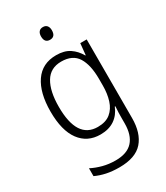

<svg xmlns="http://www.w3.org/2000/svg" viewBox="-234 -894 1008 1165"><g transform="rotate(-30 270.5 -311.0)"><path d="M252 -608Q309 -608 345.5 -583.5Q382 -559 405 -518H408L416 -598H461V-48Q461 58 410 116Q359 174 246 174Q196 174 156 165.5Q116 157 82 141V86Q117 104 158.5 115Q200 126 247 126Q328 126 367 83Q406 40 406 -42V-74Q406 -94 406.5 -115.5Q407 -137 409 -160H405Q385 -110 345 -83Q305 -56 246 -56Q155 -56 103.5 -125.5Q52 -195 52 -328Q52 -459 103 -533.5Q154 -608 252 -608ZM259 -559Q183 -559 146.5 -498Q110 -437 110 -328Q110 -104 255 -104Q311 -104 344 -131Q377 -158 391.5 -204Q406 -250 406 -307V-353Q406 -451 372.5 -505Q339 -559 259 -559ZM268 -796Q287 -796 296.5 -784Q306 -772 306 -752Q306 -707 268 -707Q230 -707 230 -752Q230 -772 239.5 -784Q249 -796 268 -796Z"/></g></svg>

Font: Noto Sans Malayalam UI SemiCondensed Light
Style: Regular
Weight: 300
Width: 4
Designer: Jelle Bosma - Monotype Design Team
Foundry: Monotype Imaging Inc.
Version: Version 2.104; ttfautohint (v1.8.4.7-5d5b)